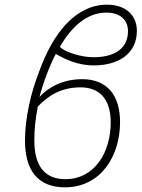

<svg xmlns="http://www.w3.org/2000/svg" viewBox="-20 -792 606 822"><path d="M258 10C411 10 494 -123 494 -269C494 -386 437 -453 332 -453C248 -453 187 -418 149 -377C164 -436 196 -520 219 -561C256 -540 311 -512 381 -512C494 -512 566 -567 566 -660C566 -726 519 -772 438 -772C307 -772 208 -655 147 -484C112 -394 87 -287 87 -190C87 -64 141 10 258 10ZM380 -547C330 -547 262 -567 236 -591C286 -677 351 -738 436 -738C498 -738 528 -703 528 -659C528 -586 473 -547 380 -547ZM260 -25C173 -25 127 -79 127 -191C127 -241 132 -285 142 -336C183 -378 236 -418 325 -418C406 -418 454 -368 454 -268C454 -141 386 -25 260 -25Z"/></svg>

Font: Noto Sans ExtraLight
Style: Italic
Weight: 200
Italic angle: -12°
Designer: Monotype Design Team
Foundry: Monotype Imaging Inc.
Version: Version 2.013